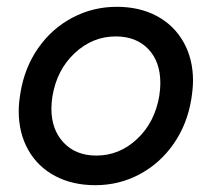

<svg xmlns="http://www.w3.org/2000/svg" viewBox="-20 -532 622 564"><path d="M35 -206Q35 -229 40 -259Q52 -333 92 -390.5Q132 -448 192.5 -480Q253 -512 323 -512Q390 -512 440.5 -485Q491 -458 519 -408.5Q547 -359 547 -295Q547 -273 542 -241Q530 -167 490 -109.5Q450 -52 390 -20Q330 12 260 12Q193 12 142 -15Q91 -42 63 -91.5Q35 -141 35 -206ZM131 -213Q131 -151 167 -113Q203 -75 263 -75Q331 -75 383 -124Q435 -173 448 -251Q451 -271 451 -288Q451 -351 415.5 -388Q380 -425 320 -425Q252 -425 199.5 -376Q147 -327 134 -249Q131 -230 131 -213Z"/></svg>

Font: Oak Sans Medium
Style: Italic
Weight: 500
Italic angle: -9.49998°
Foundry: Erik Kennedy, Walven
Version: Version 1.000